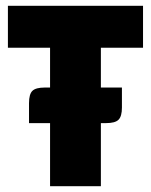

<svg xmlns="http://www.w3.org/2000/svg" viewBox="-20 -645 523 665"><path d="M329.4 -479.7V0H153.4V-479.7H7.4V-625H475.4V-479.7ZM80.5 -287.6Q80.5 -319 92.3 -330.4Q104.1 -341.8 135.2 -341.8H402.3V-272.5Q402.3 -242.2 390.6 -230.4Q378.9 -218.6 347.6 -218.6H80.5Z"/></svg>

Font: Changa
Style: Regular
Weight: 400
Designer: Eduardo Rodriguez Tunni
Foundry: Eduardo Rodriguez Tunni
Version: Version 3.003